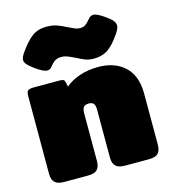

<svg xmlns="http://www.w3.org/2000/svg" viewBox="-111 -839 832 929"><g transform="rotate(-15 305.0 -374.0)"><path d="M305 -566Q280 -578 266.5 -583Q253 -588 238 -588Q221 -588 208.5 -581Q196 -574 181 -555Q171 -542 156 -542Q137 -542 95 -573Q74 -589 65 -599.5Q56 -610 56 -621Q56 -635 71 -656Q105 -705 134.5 -726.5Q164 -748 207 -748Q237 -748 259 -740Q281 -732 308 -718Q328 -708 339.5 -703.5Q351 -699 363 -699Q379 -699 389.5 -706Q400 -713 416 -732Q426 -745 441 -745Q460 -745 502 -714Q522 -700 530.5 -688.5Q539 -677 539 -665Q539 -652 524 -629Q491 -580 461.5 -559.5Q432 -539 388 -539Q367 -539 349 -545.5Q331 -552 305 -566ZM35 -57V-447Q35 -467 42.5 -473.5Q50 -480 73 -480H199Q212 -480 218.5 -477.5Q225 -475 227 -466L233 -441Q260 -465 303 -480Q346 -495 398 -495Q480 -495 530 -449Q580 -403 580 -312V-57Q580 -28 566.5 -14Q553 0 520 0H401Q368 0 354 -14Q340 -28 340 -57V-297Q340 -317 333 -326.5Q326 -336 309 -336Q290 -336 282.5 -326.5Q275 -317 275 -297V-57Q275 -28 261.5 -14Q248 0 215 0H96Q63 0 49 -14Q35 -28 35 -57Z"/></g></svg>

Font: Mitr
Style: Bold
Weight: 700
Designer: Thanarat Vachiruckul
Foundry: Cadson Demak
Version: Version 1.003